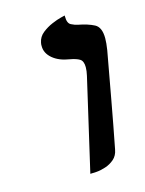

<svg xmlns="http://www.w3.org/2000/svg" viewBox="-93 -623 518 687"><g transform="rotate(-15 166.5 -279.5)"><path d="M156 6 235 -336Q239 -353 239 -367Q239 -390 226.5 -397.5Q214 -405 191 -409Q152 -415 129 -434.5Q106 -454 106 -480Q106 -483 106 -486.5Q106 -490 107 -493Q111 -514 128 -527.5Q145 -541 165 -549.5Q185 -558 199.5 -561.5Q214 -565 214 -565V-561Q214 -536 227 -529.5Q240 -523 250 -521Q287 -514 310 -502Q333 -490 333 -449Q333 -440 332 -429.5Q331 -419 329 -406Q313 -318 297 -230Q281 -142 264 -55Q260 -33 245.5 -20.5Q231 -8 212.5 -2Q194 4 178.5 5Q163 6 156 6Z"/></g></svg>

Font: Libertinus Serif Semibold Italic
Style: Regular
Weight: 600
Italic angle: -11.5°
Designer: Philipp H. Poll, Khaled Hosny
Foundry: Caleb Maclennan
Version: Version 7.051;RELEASE